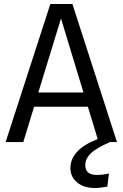

<svg xmlns="http://www.w3.org/2000/svg" viewBox="-20 -708 611 957"><path d="M396 -247 284 -616 171 -247ZM563 0H528Q458 31 431.5 57.5Q405 84 405 115Q405 164 463 164Q491 164 523 157L515 222Q480 229 453 229Q397 229 364 201Q331 173 331 130Q331 38 467 -15L418 -176H150L96 0H8L231 -688H341Z"/></svg>

Font: FiraSans
Style: Regular
Weight: 350
Designer: Carrois Corporate & Edenspiekermann AG
Foundry: Carrois Corporate GbR & Edenspiekermann AG
Version: Version 3.106;PS 003.106;hotconv 1.0.70;makeotf.lib2.5.58329